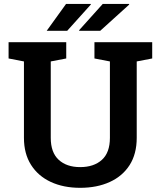

<svg xmlns="http://www.w3.org/2000/svg" viewBox="-20 -920 796 951"><path d="M377 10.3Q294.4 10.3 231.7 -18.8Q168.9 -47.9 133.8 -103.3Q98.6 -158.7 98.6 -237.3V-615.7L22.5 -630.4V-710.9H308.1V-630.4L231.4 -615.7V-237.3Q231.4 -164.6 270.8 -128.4Q310.1 -92.3 377 -92.3Q444.8 -92.3 484.6 -128.2Q524.4 -164.1 524.4 -237.3V-615.7L447.8 -630.4V-710.9H733.9V-630.4L657.2 -615.7V-237.3Q657.2 -157.7 622.1 -102.5Q586.9 -47.4 523.7 -18.6Q460.4 10.3 377 10.3ZM372.6 -767.6 371.6 -770 488.8 -900.4H619.1L620.1 -897.5L476.6 -767.6ZM430.2 -897.9 313 -767.6H211.4L307.1 -900.4H429.2Z"/></svg>

Font: Roboto Slab SemiBold
Style: Regular
Weight: 600
Designer: Google
Version: Version 2.001; ttfautohint (v1.8.3)